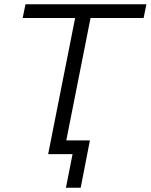

<svg xmlns="http://www.w3.org/2000/svg" viewBox="-20 -720 704 897"><path d="M205 0 331 -636H86L99 -700H664L651 -636H403L277 0ZM288 157 319 0H205L219 -64H400L357 157Z"/></svg>

Font: Montserrat
Style: Italic
Weight: 400
Italic angle: -11.3°
Designer: Julieta Ulanovsky
Foundry: Julieta Ulanovsky
Version: Version 9.000; ttfautohint (v1.8.4.7-5d5b)